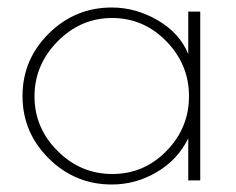

<svg xmlns="http://www.w3.org/2000/svg" viewBox="-20 -481 629 512"><path d="M514 -450V0H482V-112Q454 -55 398 -22Q342 11 278 11Q180 11 110 -58.5Q40 -128 40 -225Q40 -322 110 -391.5Q180 -461 278 -461Q342 -461 400.5 -427Q459 -393 482 -337V-450ZM72 -224Q72 -140 133.5 -78.5Q195 -17 279.5 -17Q364 -17 424 -78.5Q484 -140 484 -224.5Q484 -309 423.5 -371Q363 -433 279 -433Q195 -433 133.5 -370.5Q72 -308 72 -224Z"/></svg>

Font: Poiret One
Style: Regular
Weight: 400
Designer: Denis Masharov
Foundry: Denis Masharov
Version: Version 1.001